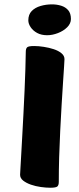

<svg xmlns="http://www.w3.org/2000/svg" viewBox="-20 -868 371 901"><path d="M216.4 13Q196.1 13 171.6 9.6Q147.1 6.2 125.2 -1.4Q103.2 -9.1 88.7 -20.5Q74.3 -31.9 74.3 -48Q74.3 -51.7 75.8 -76.3Q77.3 -100.9 79.5 -141.2Q81.8 -181.6 84.5 -231.2Q87.3 -280.9 90.1 -335.5Q93 -390.1 95.3 -443.4Q97.5 -496.7 99.1 -543.5Q100.7 -590.3 101 -624.6Q101 -639.9 107.4 -646Q113.8 -652 140.4 -652Q160.8 -652 185.3 -648.2Q209.7 -644.5 231.7 -637.3Q253.7 -630.2 268.1 -618.4Q282.6 -606.6 282.6 -590.5Q282.6 -586.7 280.8 -557.3Q279.1 -527.9 275.8 -481.4Q272.6 -434.9 269.2 -376.5Q265.9 -318.1 262.6 -254.7Q259.4 -191.2 257.6 -129.8Q255.9 -68.4 255.9 -14.6Q255.9 0.7 249.4 6.8Q242.8 13 216.4 13ZM201.3 -702.7Q174 -702.7 154.4 -713.3Q134.8 -724 123.9 -740.3Q112.9 -756.6 112.9 -772.4Q112.9 -800 128.9 -816.3Q144.8 -832.5 170.4 -840Q196 -847.5 224.2 -847.5Q246.5 -847.5 267 -841.2Q287.5 -834.8 300.2 -819.9Q312.8 -804.9 312.8 -778.9Q312.8 -757.6 295.3 -740.1Q277.7 -722.7 251.7 -712.7Q225.7 -702.7 201.3 -702.7Z"/></svg>

Font: Briem Hand Thin
Style: Regular
Weight: 100
Designer: Gunnlaugur SE Briem, Eben Sorkin
Foundry: Sorkin Type Co.
Version: Version 1.003